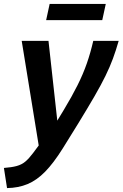

<svg xmlns="http://www.w3.org/2000/svg" viewBox="-64 -733 627 982"><path d="M-44 126Q-4 123 21.5 116Q47 109 65.5 93.5Q84 78 105 50L134 11L47 -524H184L229 -116L263 -172Q304 -240 332.5 -297Q361 -354 380 -408.5Q399 -463 413 -524H543Q529 -475 513.5 -433Q498 -391 475.5 -345Q453 -299 419.5 -241Q386 -183 337 -103L257 26Q210 101 167 145Q124 189 77 208.5Q30 228 -28 229ZM172 -630 190 -713H477L459 -630Z"/></svg>

Font: Raleway
Style: Bold Italic
Weight: 700
Italic angle: -12°
Designer: Matt McInerney, Pablo Impallari, Rodrigo Fuenzalida
Foundry: Matt McInerney, Pablo Impallari, Rodrigo Fuenzalida
Version: Version 4.101;RELEASE